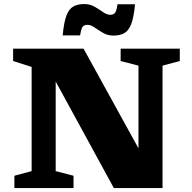

<svg xmlns="http://www.w3.org/2000/svg" viewBox="-20 -954 972 974"><path d="M140.5 -86V-614.5L46.5 -644.5V-707H404L682.5 -201.5V-621L592 -644.5V-707H892V-644.5L804.5 -621V0H557.5L262.5 -540.5V-86L353 -62.5V0H53V-62.5ZM665 -932.5Q659 -866.5 645.8 -832.2Q632.5 -798 610.5 -785.8Q588.5 -773.5 555.5 -773.5Q526.5 -773.5 503.2 -787Q480 -800.5 460.5 -814.2Q441 -828 423.5 -828Q406.5 -828 399 -817.8Q391.5 -807.5 386.5 -774.5H298Q304 -840.5 317 -874.8Q330 -909 352.2 -921.2Q374.5 -933.5 407.5 -933.5Q436.5 -933.5 459.8 -920Q483 -906.5 502.5 -892.8Q522 -879 539.5 -879Q556 -879 563.8 -889.2Q571.5 -899.5 576 -932.5Z"/></svg>

Font: Newsreader Caption
Style: Bold
Weight: 700
Designer: Hugues Gentile
Foundry: Production Type
Version: Version 1.001